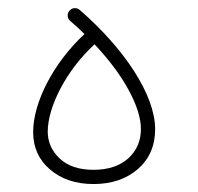

<svg xmlns="http://www.w3.org/2000/svg" viewBox="-20 -445 489 475"><path d="M62 -118.2C62 -80.6 75.7 -49.8 103.5 -25.9C131.3 -2 167 10.3 211.4 10.3C255.9 10.3 292.5 -2 321.3 -26.9C349.6 -51.8 363.8 -84.5 363.8 -125.5C363.8 -210.4 287.1 -325.2 177.2 -420.4C173.8 -423.3 170.4 -424.8 166 -424.8C165.5 -424.8 158.2 -425.8 151.9 -418.5C148.9 -415 147.5 -411.6 147.5 -407.2C147.5 -406.7 146.5 -399.4 153.8 -393.1C166 -382.8 177.7 -372.1 189 -360.8C112.3 -289.6 62 -191.9 62 -118.2ZM98.1 -119.6C98.1 -179.7 143.1 -270.5 213.9 -335.4C250 -296.9 278.3 -259.3 298.3 -222.2C318.4 -185.1 328.6 -152.8 328.6 -126C328.6 -96.7 318.4 -72.8 297.9 -53.7C276.9 -34.7 248 -24.9 211.4 -24.9C175.3 -24.9 147.5 -34.2 127.9 -52.7C107.9 -71.3 98.1 -93.8 98.1 -119.6Z"/></svg>

Font: Mikhak ExtraLight
Style: Regular
Weight: 200
Designer: Amin Abedi
Version: Version 3.2